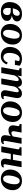

<svg xmlns="http://www.w3.org/2000/svg" viewBox="2124 -2690 577 4866"><g transform="rotate(90 2413.0 -256.5)"><path d="M269 -46Q298 -46 318.5 -59.5Q339 -73 350 -97Q361 -121 361 -153Q361 -199 335 -219Q309 -239 262 -239H119L130 -293H272Q305 -293 329 -307.5Q353 -322 366 -347Q379 -372 379 -403Q379 -436 363.5 -452Q348 -468 319 -468Q295 -468 274 -453.5Q253 -439 235.5 -413Q218 -387 205.5 -350Q193 -313 186.5 -268Q180 -223 180 -171Q180 -131 189.5 -103Q199 -75 219 -60.5Q239 -46 269 -46ZM329 -525Q391 -525 434 -509.5Q477 -494 500 -467Q523 -440 523 -401Q523 -363 499 -331.5Q475 -300 424 -281Q373 -262 291 -262L330 -283L324 -252L298 -274Q364 -274 411.5 -260Q459 -246 484.5 -218.5Q510 -191 510 -149Q510 -100 481.5 -64Q453 -28 399 -8.5Q345 11 269 11Q196 11 142.5 -14.5Q89 -40 60.5 -91.5Q32 -143 32 -219Q32 -280 51.5 -335Q71 -390 108.5 -433Q146 -476 201.5 -500.5Q257 -525 329 -525Z M940 -200Q946 -225 950.5 -249Q955 -273 957 -296Q959 -319 959 -339Q959 -381 949 -409.5Q939 -438 920.5 -452.5Q902 -467 874 -467Q852 -467 833.5 -455.5Q815 -444 800.5 -423.5Q786 -403 775 -375Q764 -347 755 -313Q749 -289 745 -264.5Q741 -240 738.5 -217.5Q736 -195 736 -174Q736 -133 746 -104.5Q756 -76 775 -61Q794 -46 821 -46Q843 -46 861.5 -57.5Q880 -69 894.5 -89.5Q909 -110 920.5 -138.5Q932 -167 940 -200ZM587 -226Q587 -276 600 -321Q613 -366 638 -403Q663 -440 698 -467.5Q733 -495 776.5 -509.5Q820 -524 872 -524Q943 -524 996.5 -495Q1050 -466 1079.5 -413Q1109 -360 1109 -287Q1109 -237 1095.5 -192Q1082 -147 1057.5 -110Q1033 -73 998 -46Q963 -19 919 -4Q875 11 824 11Q753 11 699.5 -18Q646 -47 616.5 -100.5Q587 -154 587 -226Z M1431 -53Q1467 -53 1493 -69.5Q1519 -86 1537 -112Q1555 -138 1567 -165L1613 -136Q1593 -88 1563 -55Q1533 -22 1492.5 -5Q1452 12 1400 12Q1350 12 1308 -3.5Q1266 -19 1234.5 -48.5Q1203 -78 1186 -121Q1169 -164 1169 -220Q1169 -282 1189.5 -337.5Q1210 -393 1249 -435Q1288 -477 1343 -500.5Q1398 -524 1466 -524Q1516 -524 1552 -514Q1588 -504 1611.5 -490Q1635 -476 1645 -465L1624 -345H1508L1530 -465Q1540 -463 1546.5 -458Q1553 -453 1556.5 -446Q1560 -439 1559 -431Q1558 -423 1553 -415Q1547 -431 1535.5 -442.5Q1524 -454 1508 -460.5Q1492 -467 1471 -467Q1443 -467 1419.5 -453Q1396 -439 1377.5 -414Q1359 -389 1346.5 -356.5Q1334 -324 1327 -286Q1320 -248 1320 -209Q1320 -159 1333 -124Q1346 -89 1371 -71Q1396 -53 1431 -53Z M1683 0H1830L1896 -371H1888L1912 -514H1710L1702 -466L1713 -464Q1730 -462 1741 -457.5Q1752 -453 1756.5 -446Q1761 -439 1759 -427ZM2422 -153 2454 -321Q2460 -349 2462.5 -370Q2465 -391 2465 -409Q2465 -444 2452 -470Q2439 -496 2413.5 -510Q2388 -524 2350 -524Q2303 -524 2266 -501Q2229 -478 2197 -435Q2165 -392 2135 -331L2151 -296Q2174 -345 2196 -377.5Q2218 -410 2239.5 -426Q2261 -442 2282 -442Q2302 -442 2309.5 -430Q2317 -418 2317 -397Q2317 -384 2314.5 -368Q2312 -352 2308 -331L2279 -181Q2275 -160 2272.5 -143.5Q2270 -127 2268.5 -115Q2267 -103 2267 -92Q2267 -58 2281 -35.5Q2295 -13 2319.5 -2Q2344 9 2378 9Q2401 9 2420.5 4.5Q2440 0 2456 -7.5Q2472 -15 2482 -22L2492 -73Q2487 -70 2478.5 -66Q2470 -62 2460 -59Q2450 -56 2439 -56Q2425 -56 2418 -62.5Q2411 -69 2411 -83Q2411 -91 2412.5 -100.5Q2414 -110 2416.5 -123.5Q2419 -137 2422 -153ZM1967 0H2114L2171 -321Q2174 -335 2175.5 -347.5Q2177 -360 2178.5 -370.5Q2180 -381 2180.5 -390Q2181 -399 2181 -407Q2181 -443 2168 -469Q2155 -495 2130 -509.5Q2105 -524 2068 -524Q2021 -524 1984 -501Q1947 -478 1915.5 -435Q1884 -392 1854 -331L1869 -296Q1892 -345 1914 -377.5Q1936 -410 1957.5 -426Q1979 -442 2000 -442Q2019 -442 2026.5 -430Q2034 -418 2034 -398Q2034 -385 2032 -368.5Q2030 -352 2026 -331Z M2902 -200Q2908 -225 2912.5 -249Q2917 -273 2919 -296Q2921 -319 2921 -339Q2921 -381 2911 -409.5Q2901 -438 2882.5 -452.5Q2864 -467 2836 -467Q2814 -467 2795.5 -455.5Q2777 -444 2762.5 -423.5Q2748 -403 2737 -375Q2726 -347 2717 -313Q2711 -289 2707 -264.5Q2703 -240 2700.5 -217.5Q2698 -195 2698 -174Q2698 -133 2708 -104.5Q2718 -76 2737 -61Q2756 -46 2783 -46Q2805 -46 2823.5 -57.5Q2842 -69 2856.5 -89.5Q2871 -110 2882.5 -138.5Q2894 -167 2902 -200ZM2549 -226Q2549 -276 2562 -321Q2575 -366 2600 -403Q2625 -440 2660 -467.5Q2695 -495 2738.5 -509.5Q2782 -524 2834 -524Q2905 -524 2958.5 -495Q3012 -466 3041.5 -413Q3071 -360 3071 -287Q3071 -237 3057.5 -192Q3044 -147 3019.5 -110Q2995 -73 2960 -46Q2925 -19 2881 -4Q2837 11 2786 11Q2715 11 2661.5 -18Q2608 -47 2578.5 -100.5Q2549 -154 2549 -226Z M3313 -367Q3309 -345 3307 -330Q3305 -315 3305 -304Q3305 -290 3309.5 -279Q3314 -268 3323.5 -262.5Q3333 -257 3350 -257Q3372 -257 3392.5 -266Q3413 -275 3433 -293.5Q3453 -312 3470 -341L3475 -305Q3453 -266 3422.5 -238.5Q3392 -211 3356 -196.5Q3320 -182 3278 -182Q3240 -182 3212.5 -194.5Q3185 -207 3170.5 -232Q3156 -257 3156 -292Q3156 -305 3158 -322.5Q3160 -340 3165 -365L3176 -426Q3178 -439 3173.5 -446Q3169 -453 3158.5 -457Q3148 -461 3132 -464L3119 -466L3127 -514H3339ZM3549 -84Q3549 -69 3556 -62.5Q3563 -56 3577 -56Q3588 -56 3598.5 -59.5Q3609 -63 3617.5 -67Q3626 -71 3631 -73L3621 -22Q3610 -15 3594.5 -7.5Q3579 0 3559.5 4.5Q3540 9 3517 9Q3466 9 3436 -16.5Q3406 -42 3406 -92Q3406 -104 3407 -116.5Q3408 -129 3410.5 -144Q3413 -159 3416 -176L3476 -514H3623L3562 -173Q3559 -154 3556 -136.5Q3553 -119 3551 -105.5Q3549 -92 3549 -84Z M3810 -241H4098L4108 -296H3821ZM3688 0H3835L3926 -514H3715L3707 -466L3720 -464Q3736 -461 3746.5 -457Q3757 -453 3761.5 -445.5Q3766 -438 3764 -426ZM4142 -84Q4142 -92 4144 -105.5Q4146 -119 4149.5 -136.5Q4153 -154 4156 -174L4217 -514H4069L4010 -176Q4007 -159 4004.5 -144.5Q4002 -130 4000.5 -117Q3999 -104 3999 -92Q3999 -59 4012.5 -36.5Q4026 -14 4051 -2.5Q4076 9 4111 9Q4133 9 4152.5 4.5Q4172 0 4188 -7Q4204 -14 4214 -22L4224 -73Q4220 -71 4211 -67Q4202 -63 4192 -59.5Q4182 -56 4171 -56Q4156 -56 4149 -62.5Q4142 -69 4142 -84Z M4630 -200Q4636 -225 4640.5 -249Q4645 -273 4647 -296Q4649 -319 4649 -339Q4649 -381 4639 -409.5Q4629 -438 4610.5 -452.5Q4592 -467 4564 -467Q4542 -467 4523.5 -455.5Q4505 -444 4490.5 -423.5Q4476 -403 4465 -375Q4454 -347 4445 -313Q4439 -289 4435 -264.5Q4431 -240 4428.5 -217.5Q4426 -195 4426 -174Q4426 -133 4436 -104.5Q4446 -76 4465 -61Q4484 -46 4511 -46Q4533 -46 4551.5 -57.5Q4570 -69 4584.5 -89.5Q4599 -110 4610.5 -138.5Q4622 -167 4630 -200ZM4277 -226Q4277 -276 4290 -321Q4303 -366 4328 -403Q4353 -440 4388 -467.5Q4423 -495 4466.5 -509.5Q4510 -524 4562 -524Q4633 -524 4686.5 -495Q4740 -466 4769.5 -413Q4799 -360 4799 -287Q4799 -237 4785.5 -192Q4772 -147 4747.5 -110Q4723 -73 4688 -46Q4653 -19 4609 -4Q4565 11 4514 11Q4443 11 4389.5 -18Q4336 -47 4306.5 -100.5Q4277 -154 4277 -226Z"/></g></svg>

Font: Roboto Serif 72pt SemiCondensed SemiBold
Style: Italic
Weight: 600
Width: 4
Italic angle: -10°
Designer: Greg Gazdowicz
Foundry: Commercial Type
Version: Version 1.008